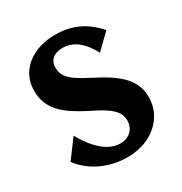

<svg xmlns="http://www.w3.org/2000/svg" viewBox="-168 -836 922 971"><g transform="rotate(-30 293.0 -350.0)"><path d="M297.4 10Q245 10 195.3 -5Q145.6 -20 104.8 -48.1Q63.9 -76.2 36.3 -113.6L115.8 -221Q143.3 -172 173.7 -137.8Q204.1 -103.6 236.4 -86Q268.7 -68.4 301.5 -68.4Q328.2 -68.4 347.8 -78.9Q367.4 -89.4 378.7 -108.3Q389.9 -127.2 389.9 -152.7Q389.9 -180.9 374.5 -202.9Q359.1 -224.9 327.3 -245.8Q295.6 -266.6 245.8 -290.6Q200.8 -313.3 165.7 -336.4Q130.6 -359.4 106.2 -386.3Q81.7 -413.1 69.2 -444.7Q56.6 -476.3 56.6 -515.3Q56.6 -573.9 86.3 -617.6Q115.9 -661.3 168.9 -685.6Q221.9 -710 292.4 -710Q362.5 -710 420.3 -683.1Q478.1 -656.3 526.6 -600.4L441.4 -517.9Q410.4 -576.2 372.4 -604.9Q334.4 -633.6 289.5 -633.6Q264.6 -633.6 246.1 -625.4Q227.5 -617.3 217.9 -601.6Q208.2 -585.9 208.2 -563.8Q208.2 -535.8 222.5 -513.7Q236.8 -491.5 267.5 -471.1Q298.3 -450.6 347.1 -425.8Q391.6 -404.1 427.6 -380.3Q463.7 -356.6 489.7 -330.1Q515.6 -303.7 529.3 -271.9Q543 -240.2 543 -201.1Q543 -140.5 511.2 -92.5Q479.4 -44.4 424.3 -17.2Q369.2 10 297.4 10Z"/></g></svg>

Font: Sutasoma
Style: Regular
Weight: 400
Designer: Izhar Fathurrohim, Akbar Rohmanto, Arusyal Khofiqoini
Foundry: Kiwari Kolektiv
Version: Version 1.102